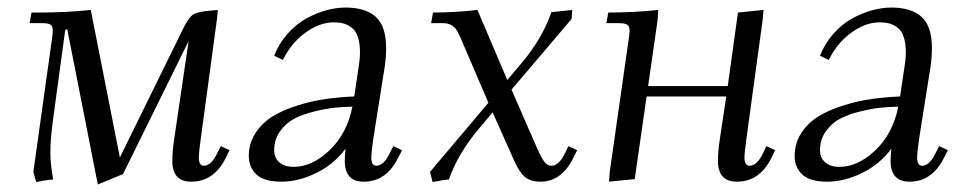

<svg xmlns="http://www.w3.org/2000/svg" viewBox="-20 -472 2537 506"><path d="M58.1 -411.1 63 -439H86.9Q156.2 -439 219.2 -445.8L295.9 -57.1L463.9 -398.9Q477.1 -424.8 487.1 -432.4Q497.1 -439.9 523.9 -442.9L554.2 -445.8L551.8 -421.9L508.8 -104Q503.9 -68.8 503.9 -58.1Q503.9 -35.2 517.1 -35.2Q535.6 -35.2 550.8 -64.9L562 -86.9L585 -76.2L574.2 -54.2Q543 6.8 483.9 6.8Q434.1 6.8 434.1 -47.9Q434.1 -71.8 439 -105L477.1 -363.8L304.2 -13.2L237.8 14.2L157.2 -395L151.9 -393.1L118.2 -145Q112.8 -102.5 112.8 -68.8Q112.8 -40 120.1 1Q100.1 2.4 75.2 7.8L67.9 -19L116.2 -363.8Q119.1 -383.8 119.1 -392.1Q119.1 -403.3 112.8 -407.2Q106.4 -411.1 88.9 -411.1Z M635.7 -61Q635.7 -94.7 653.6 -121.8Q671.4 -148.9 699.2 -165.8Q727.1 -182.6 764.9 -194.3Q802.7 -206.1 839.1 -211.2Q875.5 -216.3 913.6 -217.8L924.3 -290Q928.7 -315.4 928.7 -334Q928.7 -358.9 922.9 -375.5Q917 -392.1 906 -399.9Q895 -407.7 884.3 -410.4Q873.5 -413.1 859.4 -413.1Q822.8 -413.1 785.4 -386.2Q748 -359.4 725.6 -314L702.6 -325.2Q715.3 -357.9 738.3 -383.5Q761.2 -409.2 787.8 -423.6Q814.5 -438 840.6 -445.1Q866.7 -452.1 890.6 -452.1Q943.4 -452.1 970.5 -427.5Q997.6 -402.8 997.6 -345.2Q997.6 -320.3 993.7 -294.9L963.4 -104Q958.5 -68.8 958.5 -58.1Q958.5 -35.2 971.7 -35.2Q990.2 -35.2 1005.4 -64.9L1016.6 -86.9L1039.6 -76.2L1028.3 -54.2Q997.1 6.8 938.5 6.8Q888.7 6.8 888.7 -47.9Q888.7 -60.5 890.6 -80.1Q860.8 -39.6 814 -16.4Q767.1 6.8 721.7 6.8Q676.3 6.8 656 -12Q635.7 -30.8 635.7 -61ZM702.6 -76.2Q702.6 -55.7 716.6 -43.9Q730.5 -32.2 753.4 -32.2Q802.7 -32.2 848.9 -76.4Q895 -120.6 908.7 -190.9Q883.3 -190.4 860.6 -188Q837.9 -185.5 807.4 -178Q776.9 -170.4 755.1 -158.9Q733.4 -147.5 718 -126Q702.6 -104.5 702.6 -76.2Z M1113.3 -19 1267.1 -201.2 1194.3 -371.1Q1187 -387.2 1182.6 -394Q1178.2 -400.9 1169.2 -406Q1160.2 -411.1 1146 -411.1H1116.2L1121.1 -439Q1180.2 -439 1238.3 -445.8L1316.9 -261.2L1355 -306.2Q1409.2 -370.6 1433.1 -439.9L1488.3 -445.8L1486.3 -421.9L1328.1 -235.8L1396 -80.1Q1407.2 -55.2 1415 -45.2Q1422.9 -35.2 1433.1 -35.2Q1452.1 -35.2 1467.3 -64.9L1478 -86.9L1501 -76.2L1490.2 -54.2Q1459 6.8 1404.3 6.8Q1378.9 6.8 1364 -5.1Q1349.1 -17.1 1335 -48.8L1278.3 -175.8L1241.2 -131.8Q1186.5 -66.4 1163.1 1Q1145 2.4 1120.1 7.8Z M1578.1 -411.1 1583 -439Q1651.9 -439 1714.8 -445.8L1712.9 -418L1688 -245.1H1897.9L1924.8 -439L1992.2 -445.8L1990.2 -421.9L1946.8 -104Q1941.9 -68.8 1941.9 -58.1Q1941.9 -35.2 1955.1 -35.2Q1974.1 -35.2 1989.3 -64.9L2000 -86.9L2022.9 -76.2L2012.2 -54.2Q1981 6.8 1921.9 6.8Q1872.1 6.8 1872.1 -47.9Q1872.1 -71.8 1877 -105L1894 -217.8H1684.1L1652.8 0L1585 6.8L1586.9 -19L1636.2 -363.8Q1639.2 -380.9 1639.2 -391.1Q1639.2 -402.8 1632.8 -407Q1626.5 -411.1 1608.9 -411.1Z M2074.2 -61Q2074.2 -94.7 2092 -121.8Q2109.9 -148.9 2137.7 -165.8Q2165.5 -182.6 2203.4 -194.3Q2241.2 -206.1 2277.6 -211.2Q2314 -216.3 2352.1 -217.8L2362.8 -290Q2367.2 -315.4 2367.2 -334Q2367.2 -358.9 2361.3 -375.5Q2355.5 -392.1 2344.5 -399.9Q2333.5 -407.7 2322.8 -410.4Q2312 -413.1 2297.9 -413.1Q2261.2 -413.1 2223.9 -386.2Q2186.5 -359.4 2164.1 -314L2141.1 -325.2Q2153.8 -357.9 2176.8 -383.5Q2199.7 -409.2 2226.3 -423.6Q2252.9 -438 2279.1 -445.1Q2305.2 -452.1 2329.1 -452.1Q2381.8 -452.1 2408.9 -427.5Q2436 -402.8 2436 -345.2Q2436 -320.3 2432.1 -294.9L2401.9 -104Q2397 -68.8 2397 -58.1Q2397 -35.2 2410.2 -35.2Q2428.7 -35.2 2443.8 -64.9L2455.1 -86.9L2478 -76.2L2466.8 -54.2Q2435.5 6.8 2377 6.8Q2327.1 6.8 2327.1 -47.9Q2327.1 -60.5 2329.1 -80.1Q2299.3 -39.6 2252.4 -16.4Q2205.6 6.8 2160.2 6.8Q2114.7 6.8 2094.5 -12Q2074.2 -30.8 2074.2 -61ZM2141.1 -76.2Q2141.1 -55.7 2155 -43.9Q2168.9 -32.2 2191.9 -32.2Q2241.2 -32.2 2287.4 -76.4Q2333.5 -120.6 2347.2 -190.9Q2321.8 -190.4 2299.1 -188Q2276.4 -185.5 2245.8 -178Q2215.3 -170.4 2193.6 -158.9Q2171.9 -147.5 2156.5 -126Q2141.1 -104.5 2141.1 -76.2Z"/></svg>

Font: Dihjauti S
Style: Italic
Weight: 400
Italic angle: -9°
Designer: T. Christopher White
Version: Version 3.0.0